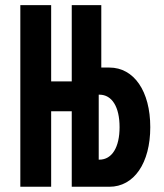

<svg xmlns="http://www.w3.org/2000/svg" viewBox="-20 -713 626 733"><path d="M57.6 0H175.3V-288.1H253.9V0H397.5C491.7 0 553.7 -90.3 553.7 -227.5C553.7 -364.7 491.7 -455.1 397.5 -455.1H366.7V-693.4H253.9V-402.3H175.3V-693.4H57.6ZM356.9 -351.6H359.4C407.7 -351.6 436.5 -304.7 436.5 -227.5C436.5 -150.9 407.7 -103.5 359.4 -103.5H356.9Z"/></svg>

Font: Cascadia Code NF SemiBold
Style: Regular
Weight: 600
Monospace: yes
Designer: Aaron Bell
Foundry: Saja Typeworks
Version: Version 2404.023